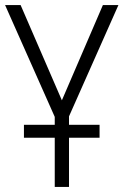

<svg xmlns="http://www.w3.org/2000/svg" viewBox="-20 -734 485 754"><path d="M195 0V-193H74V-244H195V-275L0 -714H61L223 -340L384 -714H445L251 -277V-244H371V-193H251V0Z"/></svg>

Font: Noto Sans UI SemiCondensed Light
Style: Regular
Weight: 300
Width: 4
Designer: Monotype Design Team
Foundry: Monotype Imaging Inc.
Version: Version 1.901